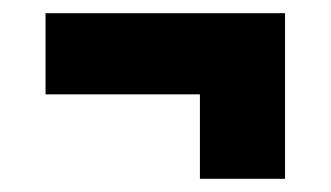

<svg xmlns="http://www.w3.org/2000/svg" viewBox="-20 -400 501 291"><path d="M49 -257V-380H412V-257ZM283 -129V-338H412V-129Z"/></svg>

Font: Bricolage Grotesque SemiCondensed ExtraBold
Style: Regular
Weight: 800
Width: 4
Designer: Mathieu Triay
Foundry: Atelier Triay
Version: Version 1.001;gftools[0.9.33.dev8+g029e19f]